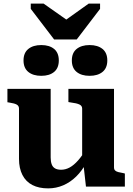

<svg xmlns="http://www.w3.org/2000/svg" viewBox="-20 -1031 734 1061"><path d="M279 -813H404L533 -982V-1011H470L303 -892L389 -893L221 -1011H150V-982ZM260 -540V-161Q260 -139 265.5 -123.5Q271 -108 284 -100.5Q297 -93 318 -93Q342 -93 365 -105.5Q388 -118 411.5 -144.5Q435 -171 459 -212L457 -132Q434 -88 401.5 -56Q369 -24 329.5 -7Q290 10 246 10Q195 10 159 -8.5Q123 -27 104 -64Q85 -101 85 -153V-431Q85 -446 72.5 -453Q60 -460 33 -464L21 -466V-540ZM610 -540V-106Q610 -95 616 -89Q622 -83 634 -80Q646 -77 663 -74L670 -72V0H455L441 -124L434 -130V-431Q434 -447 418 -454Q402 -461 376 -464L358 -467V-540ZM305 -697Q305 -655 279 -633.5Q253 -612 208 -612Q163 -612 136.5 -633.5Q110 -655 110 -697Q110 -739 136.5 -760.5Q163 -782 208 -782Q253 -782 279 -760.5Q305 -739 305 -697ZM573 -697Q573 -655 546.5 -633.5Q520 -612 475 -612Q430 -612 403.5 -633.5Q377 -655 377 -697Q377 -739 403.5 -760.5Q430 -782 475 -782Q520 -782 546.5 -760.5Q573 -739 573 -697Z"/></svg>

Font: Roboto Serif
Style: Bold
Weight: 700
Designer: Greg Gazdowicz
Foundry: Commercial Type
Version: Version 1.008